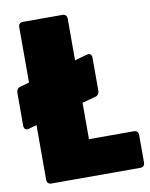

<svg xmlns="http://www.w3.org/2000/svg" viewBox="-91 -767 647 827"><g transform="rotate(-10 232.5 -353.5)"><path d="M-10 -411V-266C-10 -252 -1 -245 12 -249L47 -259V-20C47 -7 54 0 67 0H455C468 0 475 -7 475 -20V-140C475 -153 468 -160 455 -160H259V-319L318 -335C329 -338 335 -347 335 -358V-503C335 -517 326 -524 313 -520L259 -505V-687C259 -700 252 -707 239 -707H67C54 -707 47 -700 47 -687V-445L7 -434C-4 -431 -10 -422 -10 -411Z"/></g></svg>

Font: Malmofest Black-Rounded
Style: Regular
Weight: 800
Designer: Jonny Pinhorn (Poppins), Kolossal
Version: Version 1.004;Glyphs 3.1.2 (3151)